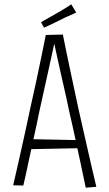

<svg xmlns="http://www.w3.org/2000/svg" viewBox="-20 -865 506 889"><path d="M377 4Q367 -46 354.5 -103Q342 -160 329 -221.5Q316 -283 301 -347Q293 -386 284 -426.5Q275 -467 265.5 -507.5Q256 -548 247.5 -588.5Q239 -629 230 -669L192 -703L271 -705Q278 -670 286.5 -629Q295 -588 304.5 -543Q314 -498 324 -451.5Q334 -405 344 -358Q359 -292 373.5 -227.5Q388 -163 401.5 -105Q415 -47 426 0ZM102 -174V-221L358 -216V-179ZM88 -6 41 -7Q51 -51 64 -107.5Q77 -164 91 -228Q105 -292 119 -358Q134 -424 147.5 -487.5Q161 -551 172.5 -606.5Q184 -662 192 -703L271 -705L233 -671Q222 -621 210.5 -567.5Q199 -514 186.5 -459Q174 -404 162 -348Q150 -288 136.5 -228Q123 -168 111.5 -112.5Q100 -57 88 -6ZM184 -737 170 -762Q185 -771 203 -781Q221 -791 240 -802Q252 -809 264 -816Q276 -823 288 -830.5Q300 -838 310 -845L333 -807Q321 -801 308 -795.5Q295 -790 282 -784Q269 -778 256 -771Q244 -765 231.5 -759Q219 -753 207 -747.5Q195 -742 184 -737Z"/></svg>

Font: Truculenta ExtraLight
Style: Regular
Weight: 250
Version: Version 1.002